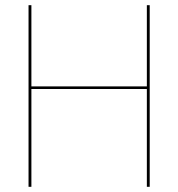

<svg xmlns="http://www.w3.org/2000/svg" viewBox="-20 -720 687 740"><path d="M93 -377H553V-387H93ZM546 -700V0H557V-700ZM90 -700V0H101V-700Z"/></svg>

Font: Jost Thin
Style: Regular
Weight: 250
Version: Version 3.710